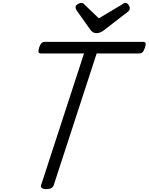

<svg xmlns="http://www.w3.org/2000/svg" viewBox="-20 -1286 1023 1321"><path d="M298 15Q256 15 263 -13L558 -918H264Q249 -918 245.5 -927Q242 -936 249 -958Q257 -981 266 -989.5Q275 -998 290 -998H963Q978 -998 981.5 -989.5Q985 -981 977 -958Q970 -936 961 -927Q952 -918 937 -918H645L350 -13Q346 1 333 8Q320 15 298 15ZM842 -1266Q854 -1266 863.5 -1254Q873 -1242 873 -1231Q873 -1221 870 -1216Q867 -1211 862 -1207L699 -1081Q684 -1069 671 -1063.5Q658 -1058 642 -1058Q629 -1058 618.5 -1065Q608 -1072 599 -1085L507 -1215Q502 -1223 501 -1228Q500 -1233 500 -1237Q500 -1249 514.5 -1257.5Q529 -1266 539 -1266Q549 -1266 554 -1261.5Q559 -1257 566 -1250L660 -1160L813 -1251Q820 -1255 827 -1260.5Q834 -1266 842 -1266Z"/></svg>

Font: Playwrite MX
Style: Regular
Weight: 400
Designer: Veronika Burian, José Scaglione
Foundry: TypeTogether
Version: Version 1.002